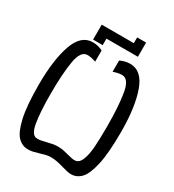

<svg xmlns="http://www.w3.org/2000/svg" viewBox="-209 -997 1018 1124"><g transform="rotate(30 300.0 -435.0)"><path d="M166 -840H383V-879H443.5V-783H231V-739H166ZM22.5 -352Q22.5 -518.5 58.5 -621.8Q94.5 -725 173.5 -725Q193 -725 209 -720.8Q225 -716.5 241 -709V-633Q222 -639.5 209.2 -642Q196.5 -644.5 183 -644.5Q138 -644.5 123.8 -559.8Q109.5 -475 109.5 -339.5Q109.5 -216 122 -144.5Q134.5 -73 171.5 -73Q185 -73 198 -75.5Q211 -78 229.5 -82.5Q252.5 -88.5 268.2 -91.2Q284 -94 302.5 -94Q322 -94 339 -90.8Q356 -87.5 377.5 -81.5Q394 -77 404.2 -75Q414.5 -73 424.5 -73Q454 -73 468.8 -108.8Q483.5 -144.5 487.5 -199.8Q491.5 -255 491.5 -339.5Q491.5 -475 477.2 -559.8Q463 -644.5 418 -644.5Q404 -644.5 391.5 -642Q379 -639.5 359 -633V-709Q375 -716.5 391 -720.8Q407 -725 426.5 -725Q505.5 -725 542 -621.8Q578.5 -518.5 578.5 -352Q578.5 -210 560.8 -130.5Q543 -51 514.2 -21.2Q485.5 8.5 447 8.5Q436 8.5 422.2 5.5Q408.5 2.5 387 -3.5Q358.5 -11.5 338.5 -15.5Q318.5 -19.5 299 -19.5Q281 -19.5 265.5 -16Q250 -12.5 228 -5.5Q205 1.5 189.8 5Q174.5 8.5 156 8.5Q117 8.5 87.8 -21.2Q58.5 -51 40.5 -130.5Q22.5 -210 22.5 -352Z"/></g></svg>

Font: JuliaMono
Style: Regular
Weight: 400
Monospace: yes
Designer: cormullion
Foundry: corm
Version: Version 0.055; ttfautohint (v1.8.4)